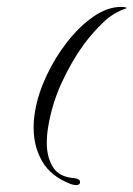

<svg xmlns="http://www.w3.org/2000/svg" viewBox="-20 -488 385 554"><path d="M200 46Q193 46 184 43Q127 21 102 -22Q77 -65 77 -120Q77 -131 78 -142.5Q79 -154 81 -166Q89 -215 113.5 -268Q138 -321 173.5 -366.5Q209 -412 249.5 -440Q290 -468 329 -468Q346 -468 345 -464Q309 -453 278.5 -424Q248 -395 222 -360Q187 -312 158.5 -250.5Q130 -189 119 -122Q117 -110 116 -98.5Q115 -87 115 -76Q115 -34 133 -5.5Q151 23 194 26Q211 28 211 37Q211 46 200 46Z"/></svg>

Font: Birthstone Bounce
Style: Regular
Weight: 400
Designer: Robert E. Leuschke
Foundry: Rob Leuschke
Version: Version 1.010; ttfautohint (v1.8.3)